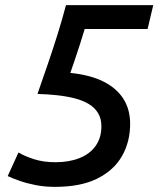

<svg xmlns="http://www.w3.org/2000/svg" viewBox="-20 -713 617 748"><path d="M194 15Q154 15 118.5 8Q83 1 55 -9Q27 -19 10 -27L52 -119Q75 -105 112 -93Q149 -81 196 -81Q249 -81 289.5 -97Q330 -113 352.5 -144.5Q375 -176 375 -221Q375 -251 362 -272.5Q349 -294 325.5 -308Q302 -322 270.5 -330Q239 -338 202 -342Q165 -346 126 -347Q148 -410 167.5 -467Q187 -524 204.5 -580Q222 -636 237 -693H577L555 -600H310Q302 -573 291.5 -540.5Q281 -508 271 -478.5Q261 -449 254 -429Q332 -421 383.5 -395Q435 -369 461 -327.5Q487 -286 487 -231Q487 -160 455 -104.5Q423 -49 358.5 -17Q294 15 194 15Z"/></svg>

Font: Ubuntu Sans Mono Medium
Style: Italic
Weight: 500
Italic angle: -13.5°
Monospace: yes
Designer: Dalton Maag Ltd
Foundry: Dalton Maag Ltd
Version: Version 1.006